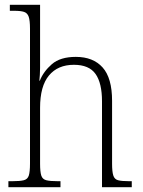

<svg xmlns="http://www.w3.org/2000/svg" viewBox="-20 -780 594 800"><path d="M15 0V-25H32Q63 -25 79 -29Q95 -33 100 -48.5Q105 -64 105 -99V-660Q105 -695 99.5 -710.5Q94 -726 80 -730.5Q66 -735 40 -735H21V-760H147V-497Q147 -483 146 -468Q145 -453 144 -444H146Q161 -482 196 -512.5Q231 -543 296 -543Q368 -543 407.5 -499Q447 -455 447 -360V-98Q447 -65 452 -49Q457 -33 472 -29Q487 -25 518 -25H529V0H405V-358Q405 -434 378 -472Q351 -510 288 -510Q221 -510 184 -465.5Q147 -421 147 -331V-98Q147 -64 152 -48.5Q157 -33 173 -29Q189 -25 220 -25H232V0Z"/></svg>

Font: Noto Serif Tamil SemiCondensed ExtraLight
Style: Italic
Weight: 200
Width: 4
Italic angle: -12°
Designer: Indian Type Foundry, Tom Grace, and the Monotype Design Team
Foundry: Monotype Imaging Inc.
Version: Version 2.003; ttfautohint (v1.8.4.7-5d5b)